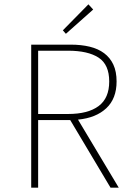

<svg xmlns="http://www.w3.org/2000/svg" viewBox="-20 -866 640 886"><path d="M124 0V-660H306Q355 -660 394 -650.5Q433 -641 460.5 -620.5Q488 -600 503 -568Q518 -536 518 -490Q518 -411 470.5 -366.5Q423 -322 340 -314L528 0H490L304 -312H156V0ZM156 -340H294Q386 -340 435 -376.5Q484 -413 484 -490Q484 -568 435 -600Q386 -632 294 -632H156ZM284 -710 270 -726 388 -846 410 -822Z"/></svg>

Font: Source Code Pro ExtraLight
Style: Regular
Weight: 200
Monospace: yes
Designer: Paul D. Hunt, Teo Tuominen
Foundry: Adobe Systems Incorporated
Version: Version 2.030;PS 1.000;hotconv 16.6.51;makeotf.lib2.5.65220